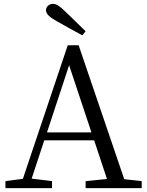

<svg xmlns="http://www.w3.org/2000/svg" viewBox="-20 -969 759 989"><path d="M421 -808 317 -909C287 -938 271 -949 253 -949C234 -949 217 -936 217 -916C217 -898 233 -882 272 -860C314 -836 360 -811 404 -787ZM222 -287 336 -633 451 -287ZM620 -46 385 -736H329L98 -48L8 -36V0H248V-36L143 -49L208 -246H465L531 -47L421 -36V0H710V-36Z"/></svg>

Font: Noto Serif CJK JP
Style: Regular
Weight: 400
Designer: Ryoko NISHIZUKA 西塚涼子 (kana & ideographs); Frank Grießhammer (Latin, Greek & Cyrillic); Wenlong ZHANG 张文龙 (bopomofo); San
Foundry: Adobe Systems Incorporated
Version: Version 1.000;PS 1;hotconv 16.6.53;makeotf.lib2.5.65590